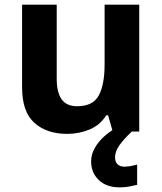

<svg xmlns="http://www.w3.org/2000/svg" viewBox="-20 -566 697 826"><path d="M579 -546V0H465L445 -70H437Q411 -28 365.5 -9Q320 10 269 10Q181 10 128 -37.5Q75 -85 75 -190V-546H224V-227Q224 -169 245 -139Q266 -109 312 -109Q380 -109 405 -155.5Q430 -202 430 -289V-546ZM475 111Q475 131 486 141Q497 151 514 151Q530 151 545 148Q560 145 570 142V229Q554 233 536 236.5Q518 240 494 240Q438 240 405 208.5Q372 177 372 128Q372 99 387 72Q402 45 426.5 22.5Q451 0 482 -17L547 0Q513 32 494 58.5Q475 85 475 111Z"/></svg>

Font: Noto Sans Bamum
Style: Regular
Weight: 400
Designer: Monotype Design Team
Foundry: Monotype Imaging Inc.
Version: Version 2.001